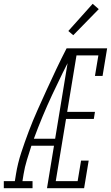

<svg xmlns="http://www.w3.org/2000/svg" viewBox="-63 -989 583 1009"><path d="M-43 0V-37H15L21 -74Q30 -130 48.5 -186.5Q67 -243 88 -298.5Q109 -354 133.5 -409Q158 -464 183 -518.5Q208 -573 233.5 -627Q259 -681 287 -735H305L304 -727L323 -718Q265 -606 211.5 -491.5Q158 -377 115 -260H227L221 -223H102Q90 -186 78.5 -148.5Q67 -111 61 -74L55 -37H108V0ZM184 0 305 -735H500L476 -590H436L454 -698H339L290 -401H436L430 -364H284L230 -37H345L363 -145H403L379 0ZM322 -804 296 -826 424 -969 456 -941Z"/></svg>

Font: Iosevka Curly Slab Extralight
Style: Italic
Weight: 200
Italic angle: -9°
Monospace: yes
Designer: Belleve Invis
Foundry: Belleve Invis
Version: Version 22.1.2; ttfautohint (v1.8.4)